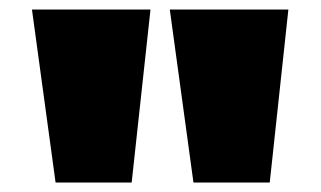

<svg xmlns="http://www.w3.org/2000/svg" viewBox="-20 -800 683 408"><path d="M553.2 -412.1H391.1L340.8 -779.8H592.8ZM259.8 -412.1H98.1L47.9 -779.8H299.8Z"/></svg>

Font: Fz Rammetto One
Style: Regular
Weight: 400
Designer: Vernon Adams
Foundry: Vernon Adams
Version: Vit hóa bi c Thuy @ FontZin.Com